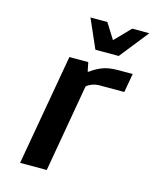

<svg xmlns="http://www.w3.org/2000/svg" viewBox="-106 -763 674 835"><g transform="rotate(15 231.0 -345.0)"><path d="M65 0 153 -500H238L246 -460H251Q269 -475 298.5 -487.5Q328 -500 373 -500H438L423 -415H313Q294 -415 278.5 -409Q263 -403 254 -395L185 0ZM254 -560 197 -690H273L317 -620L385 -690H462L359 -560Z"/></g></svg>

Font: Cuprum
Style: Bold Italic
Weight: 700
Italic angle: -10°
Designer: Jovanny Lemonad
Foundry: Jovanny Lemonad
Version: Version 3.000